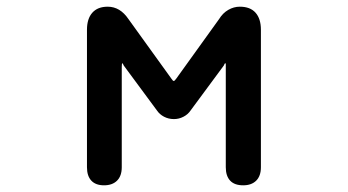

<svg xmlns="http://www.w3.org/2000/svg" viewBox="-20 -526 1040 574"><path d="M499 -284Q501 -284 502.5 -285.5Q504 -287 507 -291L635 -469Q646 -487 662.5 -496.5Q679 -506 697 -506Q728 -506 744 -488Q760 -470 760 -437V-26Q760 0 746 14Q732 28 707 28Q681 28 668 14Q655 0 655 -26V-326Q655 -332 655 -334.5Q655 -337 653 -337Q652 -337 649 -330L550 -196Q542 -184 528.5 -177Q515 -170 500 -170Q484 -170 470.5 -177Q457 -184 449 -196L350 -330Q347 -337 346 -337Q345 -337 344.5 -334.5Q344 -332 344 -326V-26Q344 0 330 14Q316 28 291 28Q266 28 253 14Q240 0 240 -26V-437Q240 -470 256 -488Q272 -506 302 -506Q339 -506 364 -469L493 -290Q497 -284 499 -284Z"/></svg>

Font: 寒蝉全圆体 Bold
Style: Regular
Weight: 700
Designer: Warren2060
      Designed by Motoya company      

      [Varela Round]
      Joe Prince(Latin component); Avraham Cornf
Foundry: ChillType
Version: Version 3.200